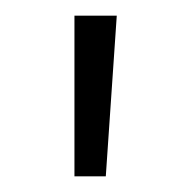

<svg xmlns="http://www.w3.org/2000/svg" viewBox="-20 -705 234 245"><path d="M129 -685 115 -480H75V-685Z"/></svg>

Font: Elaine Sans Light
Style: Regular
Weight: 300
Designer: Wei Huang
Foundry: Wei Huang
Version: Version 2.001;December 24, 2019;FontCreator 12.0.0.2547 64-b